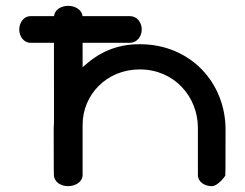

<svg xmlns="http://www.w3.org/2000/svg" viewBox="-20 -638 839 658"><path d="M164 -193.6C164 -49 164.6 -37.5 164.7 -36.6C166.2 -14.9 187.4 0 213.6 0C238.8 0 263.1 -15.1 263.1 -38V-210.2C263.1 -312.4 344.5 -400.1 459.1 -400.1C577.1 -400.1 658.2 -306.7 658.2 -200C658.2 -88.5 658.2 -38 658.2 -38C658.2 -15.2 681 0 705.2 0C728.3 0 752.2 -36.1 752.2 -36.1C752.4 -37.9 753 -47.8 753 -193.6C753 -354.6 632.6 -486.5 459.1 -486.5C376.3 -486.5 316.8 -456.9 263.1 -407.5V-491.4H426.3C449.6 -492 465.8 -513.2 465.8 -537C465.8 -560.2 450.7 -581.8 426.8 -582.6C423.7 -582.6 350.9 -582.7 263 -582.7C261.1 -602.7 239.5 -618 214 -618C190 -618 167.4 -605.3 165.1 -582.7C122.5 -582.7 84 -582.6 84 -582.6C61.6 -582.6 46 -560.6 46 -537C46 -513.6 61.3 -491.4 84 -491.4H164.9C164.9 -417.8 164.9 -308.8 165 -216.5C164.3 -208.8 164 -201.4 164 -193.6Z"/></svg>

Font: Hi.
Style: Black
Weight: 400
Designer: Mew Too, Robert Jablonski
Foundry: Cannot Into Space Fonts
Version: Version 1.996